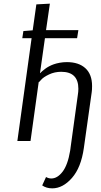

<svg xmlns="http://www.w3.org/2000/svg" viewBox="-20 -772 551 1051"><path d="M409 -607 402 -563H226L199 -372H201L204 -376Q207 -379 213 -384Q219 -389 227.5 -395.5Q236 -402 248 -408.5Q260 -415 274 -420Q288 -425 307 -428.5Q326 -432 346 -432Q411 -432 447.5 -398.5Q484 -365 484 -301Q484 -279 482 -267L439 38Q424 145 374 202Q324 259 266 259Q234 259 211 243L232 197Q246 205 261 205Q294 205 322.5 168Q351 131 364 53Q365 47 366 39V38L406 -252Q409 -270 409 -286Q409 -379 315 -379Q279 -379 248.5 -364.5Q218 -350 206 -336L193 -322L192 -324L147 0H75L153 -563H102L108 -602L159 -606L179 -748L253 -752L232 -607Z"/></svg>

Font: ArsenalItalic
Style: Italic
Weight: 400
Italic angle: -9°
Designer: Andrij Shevchenko
Foundry: Stairsfor.com
Version: Version 1.000